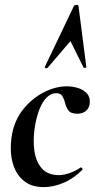

<svg xmlns="http://www.w3.org/2000/svg" viewBox="-20 -752 387 785"><path d="M301 -727 333 -478Q333 -475 327.5 -474.5Q322 -474 321 -477L268 -584L174 -474Q172 -472 167 -473.5Q162 -475 163 -478L282 -727Q285 -732 293 -732Q301 -732 301 -727ZM160 13Q115 13 86.5 -6Q58 -25 43 -56Q28 -87 25 -125Q22 -163 29 -202Q40 -262 75.5 -306Q111 -350 159 -374.5Q207 -399 253 -399Q276 -399 298 -392.5Q320 -386 334.5 -371Q349 -356 347 -332Q346 -312 332.5 -299.5Q319 -287 296 -287Q269 -287 259 -301.5Q249 -316 246 -332Q242 -347 235 -359Q228 -371 209 -371Q189 -371 171.5 -354Q154 -337 142 -307Q130 -277 123 -237Q114 -182 120.5 -136Q127 -90 151.5 -63Q176 -36 221 -36Q242 -36 267.5 -45.5Q293 -55 309 -67Q311 -69 315 -65Q319 -61 317 -58Q280 -21 238.5 -4Q197 13 160 13Z"/></svg>

Font: Cormorant
Style: Bold Italic
Weight: 700
Italic angle: -10°
Designer: Christian Thalmann (Catharsis Fonts)
Foundry: Catharsis Fonts
Version: Version 4.000